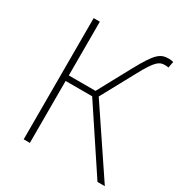

<svg xmlns="http://www.w3.org/2000/svg" viewBox="-172 -868 946 996"><g transform="rotate(30 301.5 -369.5)"><path d="M110 0H147V-371H306L552 0H596L336 -387L446 -589C500 -689 520 -700 552 -700C559 -700 565 -700 574 -698L581 -735C574 -737 565 -739 555 -739C504 -739 480 -722 414 -601L307 -404H147V-726H110Z"/></g></svg>

Font: Noto Sans CJK SC Thin
Style: Regular
Weight: 100
Designer: Ryoko NISHIZUKA 西塚涼子 (kana, bopomofo & ideographs); Paul D. Hunt (Latin, Greek & Cyrillic); Sandoll Communications 산돌커뮤니
Foundry: Adobe
Version: Version 2.004;hotconv 1.0.118;makeotfexe 2.5.65603